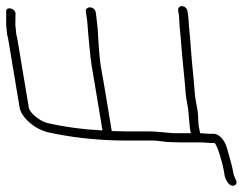

<svg xmlns="http://www.w3.org/2000/svg" viewBox="-24 -477 822 627"><path d="M269.3 -453C260.9 -453 254.9 -446.2 256.3 -438L257.8 -429C263 -397.8 261.2 -394.3 267.2 -332.6C273.5 -264.6 276.9 -253.9 284.9 -206L310.7 -51C248.5 -54.2 185.1 -62.5 128.3 -75.9C110.8 -80.2 73.4 -105.5 70 -126L33.7 -344C32.5 -351.3 31 -358.3 29.2 -365L26.1 -396L26.7 -434C23.7 -452.4 -7.1 -456.7 -3.8 -437L-3.8 -395L-0.6 -364C1.2 -357.3 2.6 -350.7 3.7 -344L40 -126C44.9 -96.9 78.7 -68.5 100.6 -57.4C125.2 -45 131.4 -45.5 156.3 -40C231.6 -25.3 312.1 -18 388.2 -18H476.4C483.2 -18 493.6 -17 507.5 -15C521.4 -13 541.6 -12 568 -12H635.5L664.8 -10H676.8C686.9 -1.4 703.5 60 706.5 78L709.3 95C711.6 109.1 725.5 136.3 742.1 128.2C757.3 120.7 740.9 104.8 738.5 90.2C733.4 59.6 724.3 34.1 717 6C711.9 -13.4 694.7 -40 673.8 -40H659.8L630.5 -42H629.5L628.6 -47C627.8 -52.3 626.8 -57 625.8 -61C622.7 -73.4 623.9 -99.7 621.3 -115C616.6 -143.4 613.1 -153.4 611.1 -184.3C610 -201.4 608 -223.6 605.1 -250.8C600.7 -292.1 598 -345.2 594.1 -380.5C591.8 -401.7 592.8 -412.2 589.5 -432L587.9 -442C586.5 -450.2 578.2 -457 569.9 -457C561.5 -457 556.5 -450.2 557.9 -442L559.5 -432C560.6 -425.3 561.3 -418.5 561.4 -411.5C562.1 -384.3 565.6 -366.1 568 -330.4C570.5 -293.3 580.1 -206.8 582.5 -171C583.2 -161 584.5 -151.7 586.7 -143L590.5 -120L596 -60L599 -42H542.6C503.5 -46 474.7 -48 456.1 -48H383.2L341 -49L314.9 -206C313.1 -216.7 311 -228.5 308.5 -241.5C299.4 -288.9 297.7 -340.5 294.9 -384L289.8 -429L288.3 -438C286.9 -446.2 278.4 -453 269.3 -453Z"/></svg>

Font: MewTooHand
Style: WideLta
Weight: 400
Designer: Mew Too, Robert Jablonski
Version: Version 0.77